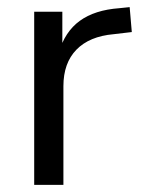

<svg xmlns="http://www.w3.org/2000/svg" viewBox="-20 -519 398 539"><path d="M76 0V-486H155V-371H145Q162 -430 204 -460.5Q246 -491 315 -496L344 -499L350 -429L299 -423Q231 -417 194.5 -379.5Q158 -342 158 -277V0Z"/></svg>

Font: NunitoSans1
Style: Book
Weight: 400
Designer: Vernon Adams
Foundry: Vernon Adams
Version: Version 3.101;gftools[0.9.27]